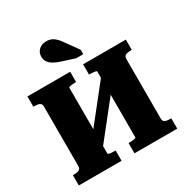

<svg xmlns="http://www.w3.org/2000/svg" viewBox="-214 -1150 1281 1326"><g transform="rotate(-30 426.5 -487.5)"><path d="M237 -188 552 -585 616 -531 301 -134ZM34 0V-82H44Q68 -82 83 -89Q98 -96 98 -118V-592Q98 -614 83 -621Q68 -628 44 -628H34V-710H375V-628H367Q356 -628 344 -627Q332 -626 323.5 -624Q315 -622 315 -618V-92Q315 -89 323.5 -86.5Q332 -84 344 -83Q356 -82 367 -82H375V0ZM478 0V-82H486Q497 -82 509 -83Q521 -84 529.5 -86.5Q538 -89 538 -92V-618Q538 -622 529.5 -624Q521 -626 509 -627Q497 -628 486 -628H478V-710H819V-628H809Q785 -628 770 -621Q755 -614 755 -592V-118Q755 -96 770 -89Q785 -82 809 -82H819V0ZM447 -898Q432 -921 416 -938.5Q400 -956 381 -965.5Q362 -975 336 -975Q299 -975 276.5 -953.5Q254 -932 254 -900Q254 -876 265.5 -858Q277 -840 300 -826.5Q323 -813 357 -802L458 -770H514V-805Z"/></g></svg>

Font: Roboto Serif ExtraBold
Style: Regular
Weight: 800
Designer: Greg Gazdowicz
Foundry: Commercial Type
Version: Version 1.008